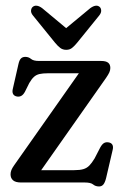

<svg xmlns="http://www.w3.org/2000/svg" viewBox="-20 -652 435 686"><path d="M358.6 -373.2 111.1 -21.1 93.4 -44H245.3Q265.6 -44 277.9 -47.7Q290.2 -51.3 299.2 -60.5Q308.2 -69.7 317.9 -85.8L338.3 -125.3Q344.9 -137.1 352 -141.1Q359 -145 368.5 -143.2Q377.6 -141.6 381.5 -134.9Q385.3 -128.2 382.7 -117.1L359 -15.4Q354.9 0.7 349.1 7.4Q343.3 14.2 333.9 14.2Q321.2 14.2 312.8 7.1Q304.3 0 282.6 0H55.2Q35.3 0 26.5 -7.9Q17.7 -15.7 17.7 -29.1Q17.7 -37 20.7 -44.4Q23.7 -51.8 30.2 -61L277 -411.8L290.5 -390.2H151.2Q132.8 -390.2 121.2 -387.5Q109.5 -384.8 101.3 -377.3Q93 -369.8 84.6 -355.3L69.3 -324.5Q63.4 -313.4 55.9 -309.4Q48.3 -305.4 39.5 -307.4Q30.4 -309.4 26.8 -316.1Q23.2 -322.8 25.5 -333.3L46 -423.4Q49.1 -437.4 54.9 -443.1Q60.6 -448.8 70.4 -448.8Q82.2 -448.8 90.8 -441.5Q99.3 -434.2 119.5 -434.2H341.5Q358.6 -434.2 366.4 -427.9Q374.2 -421.6 374.2 -409.1Q374.2 -401.4 370.7 -393.5Q367.2 -385.6 358.6 -373.2ZM233.6 -537.1 130.7 -622.8Q120.7 -630.3 111.9 -631.5Q103 -632.7 96.7 -627.2Q91.7 -622.8 90.9 -614.3Q90.2 -605.8 97.9 -596.4L177.1 -498.8Q186.7 -487.2 195.5 -480.6Q204.2 -474 217 -474Q229 -474 237.5 -480.8Q245.9 -487.5 255.2 -498.8L334.3 -596.4Q341.9 -605.8 341.5 -614.3Q341.1 -622.8 336.2 -627.2Q329.9 -632.7 321.4 -631.5Q312.8 -630.3 302.5 -622.8L199 -537.1Z"/></svg>

Font: Fraunces 144pt S100 Black
Style: Regular
Weight: 900
Version: Version 1.000